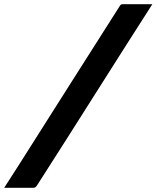

<svg xmlns="http://www.w3.org/2000/svg" viewBox="-58 -770 750 920"><path d="M672 -750Q533 -533 395.5 -315.5Q258 -98 119 119Q112 130 101 130H-38Q-21 103 -3 75.5Q15 48 32 21Q153 -170 274.5 -361.5Q396 -553 517 -743Q521 -750 531 -750Z"/></svg>

Font: Recursive Mn Lnr St
Style: Bold Italic
Weight: 700
Italic angle: -15°
Monospace: yes
Version: Version 1.079;hotconv 1.0.112;makeotfexe 2.5.65598; ttfautoh